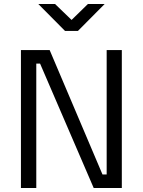

<svg xmlns="http://www.w3.org/2000/svg" viewBox="-20 -943 716 963"><path d="M85 0V-692H229L494 -68H515V-692H591V0H450L181 -624H162V0ZM306 -788 172 -923H256L339 -843L421 -923H505L371 -788Z"/></svg>

Font: Titillium Web
Style: Regular
Weight: 400
Version: Version 1.001;PS 57.000;hotconv 1.0.70;makeotf.lib2.5.55311